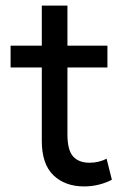

<svg xmlns="http://www.w3.org/2000/svg" viewBox="-20 -654 463 689"><path d="M282 15Q213.5 15 171.8 -25Q130 -65 130 -148.5V-634H222V-490H365.5V-412H222V-171.5Q222 -115.5 242.2 -92.8Q262.5 -70 301.5 -70Q319 -70 334.8 -74Q350.5 -78 362.5 -84.5L381.5 -9Q361 2 335 8.5Q309 15 282 15ZM18 -412V-490H144V-412Z"/></svg>

Font: Geologica Cursive Light
Style: Regular
Weight: 300
Designer: Sindre Bremnes, Frode Helland
Foundry: Monokrom Skriftforlag AS
Version: Version 1.010;gftools[0.9.28]